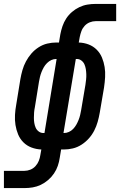

<svg xmlns="http://www.w3.org/2000/svg" viewBox="-69 -755 613 980"><path d="M-49 205V117H56Q71 117 86 111Q101 105 112 93Q123 81 129 66Q135 51 137 36L142 8Q116 7 92 -2Q68 -11 50.5 -28.5Q33 -46 23.5 -69Q14 -92 10 -117Q6 -142 7.5 -168.5Q9 -195 14 -222L35 -351Q39 -374 45.5 -397Q52 -420 63.5 -441.5Q75 -463 91 -481.5Q107 -500 128 -513.5Q149 -527 172 -532.5Q195 -538 218 -538H232L239 -580Q243 -601 250 -621.5Q257 -642 269 -660.5Q281 -679 298.5 -694Q316 -709 336 -718.5Q356 -728 377 -731.5Q398 -735 419 -735H524V-647H419Q404 -647 389 -641Q374 -635 363 -623Q352 -611 346.5 -596Q341 -581 338 -566L333 -538Q360 -537 383.5 -528Q407 -519 424.5 -501.5Q442 -484 451.5 -461Q461 -438 465 -413Q469 -388 467.5 -361.5Q466 -335 462 -308L440 -179Q436 -156 429.5 -133Q423 -110 412 -88.5Q401 -67 384.5 -48.5Q368 -30 347 -16.5Q326 -3 303 2.5Q280 8 257 8H243L236 50Q233 71 226 91.5Q219 112 206.5 130.5Q194 149 176.5 164Q159 179 139 188.5Q119 198 98 201.5Q77 205 56 205ZM153 -76H158L220 -454H218Q205 -454 193 -448.5Q181 -443 171 -433Q161 -423 154.5 -411.5Q148 -400 143 -387.5Q138 -375 135 -362.5Q132 -350 130 -338L109 -208Q106 -194 105 -180.5Q104 -167 104 -153.5Q104 -140 106 -127.5Q108 -115 113 -103.5Q118 -92 128.5 -84Q139 -76 153 -76ZM255 -76H257Q270 -76 282.5 -81.5Q295 -87 304.5 -97Q314 -107 320.5 -118.5Q327 -130 332 -142.5Q337 -155 340 -167.5Q343 -180 345 -192L367 -322Q369 -336 370.5 -349.5Q372 -363 371.5 -376.5Q371 -390 369 -402.5Q367 -415 362 -426.5Q357 -438 346.5 -446Q336 -454 323 -454H318Z"/></svg>

Font: Iosevka Slab Semibold
Style: Italic
Weight: 600
Italic angle: -9°
Monospace: yes
Designer: Belleve Invis
Foundry: Belleve Invis
Version: Version 11.1.1; ttfautohint (v1.8.3)